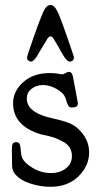

<svg xmlns="http://www.w3.org/2000/svg" viewBox="-20 -713 378 752"><path d="M101.6 -471.7Q96.7 -471.7 91.3 -475.6Q85.9 -479.5 85.9 -487.3Q85.9 -493.2 110.8 -564.5Q135.7 -635.7 148.4 -664.1Q161.1 -693.4 177.7 -693.4Q193.4 -693.4 206.5 -665Q219.7 -636.7 247.1 -556.6Q259.8 -520.5 266.6 -499Q269.5 -490.2 269.5 -488.3Q269.5 -479.5 264.2 -475.6Q258.8 -471.7 253.9 -471.7Q242.2 -471.7 228.5 -495.1Q188.5 -566.4 183.6 -569.3Q181.6 -570.3 178.7 -570.3Q171.9 -570.3 166.5 -562.5Q161.1 -554.7 138.7 -516.6Q129.9 -502 125 -493.2Q111.3 -471.7 101.6 -471.7ZM31.2 -308.6Q31.2 -355.5 70.8 -391.1Q110.4 -426.8 174.8 -426.8Q188.5 -426.8 199.7 -425.3Q210.9 -423.8 217.3 -422.9Q223.6 -421.9 224.6 -421.9Q228.5 -421.9 236.3 -426.8Q244.1 -431.6 250 -431.6Q261.7 -431.6 265.6 -413.1Q268.6 -398.4 273.4 -372.1Q278.3 -345.7 281.7 -327.6Q285.2 -309.6 285.2 -307.6Q285.2 -292 261.7 -292Q252 -292 247.6 -299.3Q243.2 -306.6 239.3 -320.3Q235.4 -334 230.5 -340.8Q219.7 -355.5 195.8 -367.7Q171.9 -379.9 148.4 -379.9Q122.1 -379.9 103.5 -365.2Q85 -350.6 85 -327.1Q85 -277.3 164.1 -254.9Q173.8 -252 193.4 -247.6Q212.9 -243.2 223.6 -240.2Q234.4 -237.3 249.5 -231.4Q264.6 -225.6 276.4 -216.8Q288.1 -208 298.8 -195.3Q329.1 -160.2 329.1 -116.2Q329.1 -63.5 287.6 -22.5Q246.1 18.6 176.8 18.6Q138.7 18.6 99.1 5.9Q59.6 -6.8 39.1 -31.2Q27.3 -43.9 27.3 -65.4Q27.3 -81.1 26.9 -100.6Q26.4 -120.1 26.4 -125Q26.4 -144.5 29.8 -150.4Q33.2 -156.2 43.9 -156.2Q54.7 -156.2 57.6 -147.5Q60.5 -138.7 61.5 -121.6Q62.5 -104.5 67.4 -93.8Q76.2 -74.2 108.9 -54.7Q141.6 -35.2 180.7 -35.2Q214.8 -35.2 238.3 -53.7Q261.7 -72.3 261.7 -101.6Q261.7 -120.1 253.4 -134.3Q245.1 -148.4 227.5 -157.7Q210 -167 199.2 -171.4Q188.5 -175.8 165 -181.6L141.6 -186.5Q31.2 -218.8 31.2 -308.6Z"/></svg>

Font: Goudy Bookletter 1911
Style: Regular
Weight: 400
Version: Version 2010.07.03